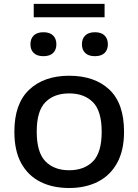

<svg xmlns="http://www.w3.org/2000/svg" viewBox="-20 -932 693 962"><path d="M326.5 10Q244 10 182.2 -21Q120.5 -52 86.2 -114.5Q52 -177 52 -272Q52 -412.5 126.2 -482.5Q200.5 -552.5 326.5 -552.5Q454 -552.5 527.8 -483.2Q601.5 -414 601.5 -272Q601.5 -178.5 567 -115.8Q532.5 -53 470.5 -21.5Q408.5 10 326.5 10ZM326.5 -79Q402 -79 445.8 -123.5Q489.5 -168 489.5 -271.5Q489.5 -375.5 445.8 -419.8Q402 -464 326.5 -464Q251 -464 207.5 -420Q164 -376 164 -272.5Q164 -168.5 207.5 -123.8Q251 -79 326.5 -79ZM455.5 -650.5Q423.5 -650.5 407 -666.5Q390.5 -682.5 390.5 -710Q390.5 -738 407 -754.2Q423.5 -770.5 455.5 -770.5Q487.5 -770.5 504 -754.2Q520.5 -738 520.5 -710Q520.5 -682.5 504 -666.5Q487.5 -650.5 455.5 -650.5ZM197.5 -650.5Q165.5 -650.5 149 -666.5Q132.5 -682.5 132.5 -710Q132.5 -738 149 -754.2Q165.5 -770.5 197.5 -770.5Q229.5 -770.5 246 -754.2Q262.5 -738 262.5 -710Q262.5 -682.5 246 -666.5Q229.5 -650.5 197.5 -650.5ZM149 -845.5V-912.5H504V-845.5Z"/></svg>

Font: Encode Sans Exp Md
Style: Regular
Weight: 500
Width: 7
Designer: Multiple Designers
Foundry: Impallari Type
Version: Version 3.002; ttfautohint (v1.8.3) -l 8 -r 50 -G 200 -x 14 